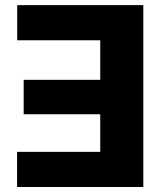

<svg xmlns="http://www.w3.org/2000/svg" viewBox="-20 -748 650 768"><path d="M553.2 -727.5H48.8V-586.9H380.9V-428.7H74.7V-291H380.9V-140.6H48.3V0H553.2Z"/></svg>

Font: Inter ExtraBold
Style: Regular
Weight: 800
Designer: Rasmus Andersson
Foundry: rsms
Version: Version 4.001;git-9221beed3